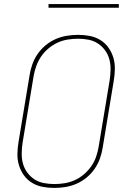

<svg xmlns="http://www.w3.org/2000/svg" viewBox="-20 -914 640 942"><path d="M246 8Q216 8 188 2.5Q160 -3 136.5 -17.5Q113 -32 97 -54.5Q81 -77 73 -103.5Q65 -130 65.5 -159.5Q66 -189 71 -218L125 -544Q129 -571 138.5 -598Q148 -625 164.5 -649Q181 -673 204 -692Q227 -711 253.5 -722.5Q280 -734 308 -738.5Q336 -743 363 -743Q393 -743 421 -737.5Q449 -732 472.5 -717.5Q496 -703 512 -680.5Q528 -658 536 -631.5Q544 -605 543.5 -575.5Q543 -546 538 -517L484 -191Q480 -164 470.5 -137Q461 -110 444.5 -86Q428 -62 405 -43Q382 -24 355.5 -12.5Q329 -1 301 3.5Q273 8 246 8ZM247 -11Q271 -11 296.5 -15Q322 -19 346.5 -30Q371 -41 391.5 -58.5Q412 -76 427.5 -98Q443 -120 451.5 -145Q460 -170 464 -194L518 -520Q522 -546 522.5 -572.5Q523 -599 516.5 -623Q510 -647 495.5 -667Q481 -687 460.5 -700.5Q440 -714 415 -719Q390 -724 363 -724Q339 -724 313 -720Q287 -716 263 -705Q239 -694 218 -676.5Q197 -659 182 -637Q167 -615 158 -590Q149 -565 145 -541L91 -215Q87 -189 86.5 -162.5Q86 -136 92.5 -112Q99 -88 113.5 -68Q128 -48 148.5 -34.5Q169 -21 194.5 -16Q220 -11 247 -11ZM563 -876H218V-894H563Z"/></svg>

Font: Iosevka Aile Thin
Style: Italic
Weight: 100
Italic angle: -9°
Designer: Belleve Invis
Foundry: Belleve Invis
Version: Version 31.1.0; ttfautohint (v1.8.4)